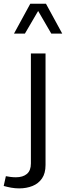

<svg xmlns="http://www.w3.org/2000/svg" viewBox="-92 -797 359 1047"><path d="M247.3 -613.9 158.6 -776.7H73.2L-15.6 -613.9H43.9L116 -737.2L187.6 -613.9ZM-71.8 217Q-52.3 222.6 -30.7 226.5Q-9.2 230.3 12.4 230.3Q52.4 230.3 85.1 217.2Q117.8 204.1 137 176.1Q156.3 148 156.3 102.7V-505.4H76.5V94.4Q76.5 133.1 54.7 151.4Q33 169.7 -5.3 169.7Q-19.9 169.7 -35 167.8Q-50 166 -60 163.7Z"/></svg>

Font: Estedad-FD VF
Style: Regular
Weight: 100
Designer: Amin Abedi
Version: Version 7.3